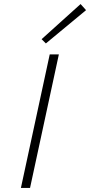

<svg xmlns="http://www.w3.org/2000/svg" viewBox="-20 -926 444 946"><path d="M225 -658H270L128 0H83ZM185 -733 377 -906 404 -876 206 -712Z"/></svg>

Font: Ysabeau Light
Style: Italic
Weight: 300
Italic angle: -12°
Designer: Christian Thalmann (Catharsis Fonts)
Version: Version 0.003